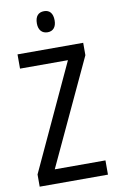

<svg xmlns="http://www.w3.org/2000/svg" viewBox="-99 -969 623 1022"><g transform="rotate(-10 212.0 -458.0)"><path d="M215 -916C184 -916 166 -897 166 -858C166 -822 185 -802 215 -802C244 -802 262 -822 262 -858C262 -896 245 -916 215 -916ZM399 0V-77H125L391 -647V-714H36V-637H295L30 -66V0Z"/></g></svg>

Font: Noto Sans Gurmukhi UI Condensed
Style: Regular
Weight: 400
Width: 3
Designer: Jelle Bosma - Monotype Design Team
Foundry: Monotype Imaging Inc.
Version: Version 2.004